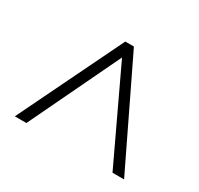

<svg xmlns="http://www.w3.org/2000/svg" viewBox="-88 -823 580 560"><g transform="rotate(30 202.5 -543.0)"><path d="M18 -368 188 -718H217L386 -368H347L203 -673L57 -368Z"/></g></svg>

Font: Noto Sans Malayalam ExtraCondensed ExtraLight
Style: Regular
Weight: 200
Width: 2
Designer: Jelle Bosma - Monotype Design Team
Foundry: Monotype Imaging Inc.
Version: Version 2.104; ttfautohint (v1.8.4.7-5d5b)